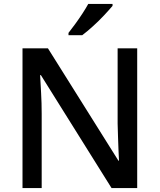

<svg xmlns="http://www.w3.org/2000/svg" viewBox="-20 -961 816 981"><path d="M681 0H550L189 -577H185Q187 -537 190 -485.5Q193 -434 193 -380V0H95V-714H225L585 -140H588Q587 -161 585.5 -193Q584 -225 583 -261.5Q582 -298 581 -330V-714H681ZM555 -931Q540 -913 513 -884Q486 -855 455 -827Q424 -799 400 -781H330V-793Q345 -812 364 -838Q383 -864 401 -891.5Q419 -919 431 -941H555Z"/></svg>

Font: Noto Sans Telugu Medium
Style: Regular
Weight: 500
Designer: Jelle Bosma - Monotype Design Team
Foundry: Monotype Imaging Inc.
Version: Version 2.005; ttfautohint (v1.8.4.7-5d5b)